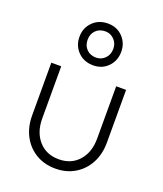

<svg xmlns="http://www.w3.org/2000/svg" viewBox="-138 -828 789 929"><g transform="rotate(20 256.5 -363.5)"><path d="M257 10Q200 10 156.5 -16Q113 -42 88.5 -88Q64 -134 64 -194V-465H115V-196Q115 -126 153.5 -82Q192 -38 257 -38Q321 -38 359.5 -81.5Q398 -125 398 -196V-465H449V-194Q449 -134 424.5 -88Q400 -42 356.5 -16Q313 10 257 10ZM258 -522Q210 -522 179.5 -553Q149 -584 149 -630Q149 -675 179.5 -706Q210 -737 258 -737Q304 -737 334 -706Q364 -675 364 -630Q364 -584 334 -553Q304 -522 258 -522ZM259 -562Q285 -562 304 -581Q323 -600 323 -630Q323 -659 304 -678Q285 -697 259 -697Q228 -697 209.5 -678Q191 -659 191 -630Q191 -600 209.5 -581Q228 -562 259 -562Z"/></g></svg>

Font: Outfit ExtraLight
Style: Regular
Weight: 200
Designer: Rodrigo Fuenzalida
Foundry: fragTYPE
Version: Version 1.100; ttfautohint (v1.8.4.7-5d5b);gftools[0.9.27]